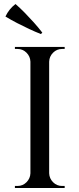

<svg xmlns="http://www.w3.org/2000/svg" viewBox="-20 -933 394 953"><path d="M224 -700V0H131V-700ZM134 -73V0H54V-10Q54 -10 60.5 -10Q67 -10 67 -10Q93 -10 111.5 -28.5Q130 -47 131 -73ZM134 -627H131Q130 -653 111.5 -671.5Q93 -690 67 -690Q67 -690 60.5 -690Q54 -690 54 -690V-700H134ZM221 -73H224Q225 -47 243.5 -28.5Q262 -10 288 -10Q288 -10 294 -10Q300 -10 301 -10V0H221ZM221 -627V-700H301V-690Q300 -690 294 -690Q288 -690 288 -690Q262 -690 243.5 -671.5Q225 -653 224 -627ZM190 -771 183 -764Q155 -775 125 -789Q95 -803 65 -818.5Q35 -834 7 -851Q16 -870 28.5 -885.5Q41 -901 57 -913Q80 -893 103 -869.5Q126 -846 148 -821.5Q170 -797 190 -771Z"/></svg>

Font: Cinzel Eorzea
Style: Regular
Weight: 500
Designer: Natanael Gama
Version: Version 2.000